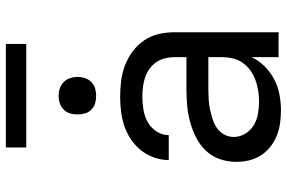

<svg xmlns="http://www.w3.org/2000/svg" viewBox="-178 -770 957 640"><g transform="rotate(-90 300.0 -450.5)"><path d="M251 8Q230 8 208.5 5Q187 2 167 -6Q147 -14 130 -27.5Q113 -41 101.5 -59Q90 -77 85 -98Q80 -119 80 -141Q80 -169 89 -195.5Q98 -222 117 -242Q136 -262 160.5 -274.5Q185 -287 212 -294.5Q239 -302 266.5 -304.5Q294 -307 321 -307H429V-347Q429 -363 425 -379Q421 -395 412 -408Q403 -421 389.5 -430.5Q376 -440 361 -445Q346 -450 330 -452Q314 -454 298 -454Q276 -454 254.5 -450.5Q233 -447 213.5 -436.5Q194 -426 181.5 -407Q169 -388 169 -366H86Q86 -391 94.5 -415Q103 -439 118.5 -458.5Q134 -478 155 -492Q176 -506 199.5 -514Q223 -522 248 -525Q273 -528 298 -528Q325 -528 351.5 -524.5Q378 -521 402.5 -511.5Q427 -502 448.5 -486Q470 -470 485 -448Q500 -426 506 -400Q512 -374 512 -347V0H429V-90Q418 -66 398.5 -46.5Q379 -27 355 -14.5Q331 -2 304.5 3Q278 8 251 8ZM282 -65Q300 -65 318 -68Q336 -71 353 -77Q370 -83 385 -94Q400 -105 410.5 -120Q421 -135 425 -153Q429 -171 429 -189V-234H321Q305 -234 288 -233Q271 -232 255 -228.5Q239 -225 223 -220Q207 -215 193 -205.5Q179 -196 171 -181Q163 -166 163 -150Q163 -129 174 -111Q185 -93 202.5 -82.5Q220 -72 240.5 -68.5Q261 -65 282 -65ZM300 -608Q287 -608 275 -611.5Q263 -615 254 -624Q245 -633 241.5 -645Q238 -657 238 -670Q238 -683 241.5 -695Q245 -707 254 -716Q263 -725 275 -729Q287 -733 300 -733Q313 -733 325 -729Q337 -725 346 -716Q355 -707 359 -695Q363 -683 363 -670Q363 -657 359 -645Q355 -633 346 -624Q337 -615 325 -611.5Q313 -608 300 -608ZM473 -841H128V-909H473Z"/></g></svg>

Font: Iosevka Aile
Style: Regular
Weight: 400
Designer: Belleve Invis
Foundry: Belleve Invis
Version: Version 28.0.1; ttfautohint (v1.8.4)